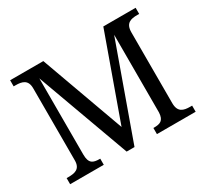

<svg xmlns="http://www.w3.org/2000/svg" viewBox="-143 -928 1224 1142"><g transform="rotate(-30 469.0 -357.0)"><path d="M38 0H269V-42H266C221 -42 194 -51 194 -114V-637L426 0H480L709 -639V-105C706 -50 680 -42 637 -42H634V0H900V-42H887C842 -42 805 -51 805 -114V-600C805 -663 842 -672 887 -672H900V-714H678L473 -142L266 -714H38V-672H51C95 -672 133 -663 133 -604V-109C133 -50 95 -42 51 -42H38Z"/></g></svg>

Font: Noto Fangsong KSS Rotated
Style: Regular
Weight: 400
Designer: LIU Zhao, ZHANG Congyu, Kushim JIANG
Foundry: Guyu Beijing Co. Ltd.
Version: Version 1.000;November 16, 2022;FontCreator 11.5.0.2427 64-b